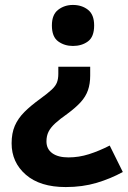

<svg xmlns="http://www.w3.org/2000/svg" viewBox="-20 -565 517 777"><path d="M345 -259Q345 -226 336 -200Q327 -174 306.5 -151.5Q286 -129 252 -104Q222 -83 203.5 -66Q185 -49 176.5 -32Q168 -15 168 7Q168 38 191.5 55Q215 72 257 72Q299 72 340 59Q381 46 424 24L477 131Q428 158 371 175Q314 192 246 192Q142 192 84.5 142Q27 92 27 15Q27 -26 40 -56Q53 -86 79 -112Q105 -138 144 -166Q174 -188 189.5 -202.5Q205 -217 210.5 -231.5Q216 -246 216 -266V-295H345ZM361 -462Q361 -416 336 -397.5Q311 -379 275 -379Q241 -379 215.5 -397.5Q190 -416 190 -462Q190 -506 215.5 -525.5Q241 -545 275 -545Q311 -545 336 -525.5Q361 -506 361 -462Z"/></svg>

Font: Noto Sans Kawi
Style: Bold
Weight: 700
Designer: Fadhl Haqq
Version: Version 1.000